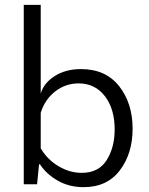

<svg xmlns="http://www.w3.org/2000/svg" viewBox="-20 -760 615 792"><path d="M325 12Q265 12 218 -15Q171 -42 145 -82H141L133 0H78V-740H148V-374Q161 -418 206 -446.5Q251 -475 314 -475Q416 -475 471.5 -404.5Q527 -334 527 -229Q527 -127 474.5 -57.5Q422 12 325 12ZM317 -47Q387 -47 420 -99.5Q453 -152 453 -226Q453 -311 412.5 -363.5Q372 -416 304 -416Q251 -416 208.5 -383.5Q166 -351 148 -295V-148Q176 -101 222 -74Q268 -47 317 -47Z"/></svg>

Font: Quattrocento Sans
Style: Regular
Weight: 400
Designer: Pablo Impallari
Foundry: Pablo Impallari, Igino Marini, Brenda Gallo
Version: Version 2.000